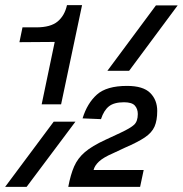

<svg xmlns="http://www.w3.org/2000/svg" viewBox="-40 -731 715 751"><path d="M123 -323 174 -567 36 -566 48 -624H102Q158 -624 185.5 -647Q213 -670 222 -711H281L199 -323ZM380 -454 570 -710H655L465 -454ZM-20 0 170 -255H255L64 0ZM227 0Q236 -48 250 -80Q264 -112 292 -136Q320 -160 372 -184L430 -211Q471 -230 485 -243.5Q499 -257 499 -285Q499 -305 487.5 -318Q476 -331 445 -331Q406 -331 386 -315Q366 -299 355 -265L283 -268Q301 -327 339 -361Q377 -395 457 -395Q520 -395 547.5 -367.5Q575 -340 575 -297Q575 -260 564.5 -236Q554 -212 526.5 -193.5Q499 -175 448 -153L401 -131Q364 -115 347 -99Q330 -83 326 -66H522L508 0Z"/></svg>

Font: Geist Mono Medium
Style: Italic
Weight: 500
Italic angle: -12°
Monospace: yes
Designer: Basement.studio, Andrés Briganti, Mateo Zaragoza
Foundry: Basement.studio, Vercel, Andrés Briganti, Guido Ferreyra, Mateo Zaragoza
Version: Version 1.500; ttfautohint (v1.8.4.7-5d5b)